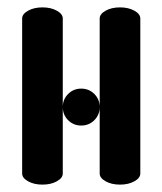

<svg xmlns="http://www.w3.org/2000/svg" viewBox="-20 -500 440 520"><path d="M150 -450V-30Q150 -18 134 -9Q118 0 95 0Q72 0 56 -9Q40 -18 40 -30V-450Q40 -462 56 -471Q72 -480 95 -480Q118 -480 134 -471Q150 -462 150 -450ZM164.5 -174.5Q150 -189 150 -210Q150 -231 164.5 -245.5Q179 -260 200 -260Q221 -260 235.5 -245.5Q250 -231 250 -210Q250 -189 235.5 -174.5Q221 -160 200 -160Q179 -160 164.5 -174.5ZM250 -30V-450Q250 -462 266 -471Q282 -480 305 -480Q328 -480 344 -471Q360 -462 360 -450V-30Q360 -18 344 -9Q328 0 305 0Q282 0 266 -9Q250 -18 250 -30Z"/></svg>

Font: SOV_ThonBuri
Style: Book
Weight: 400
Version: Version 1.00